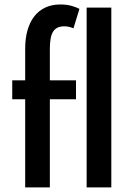

<svg xmlns="http://www.w3.org/2000/svg" viewBox="-20 -815 577 835"><path d="M33.2 -383.2V-465.5H89.5V-603.2Q89.5 -649.1 100 -684.8Q110.5 -720.5 130 -745Q149.5 -769.5 177.7 -782.5Q205.9 -795.5 241.4 -795.5Q270.9 -795.5 292 -789.3Q313.2 -783.2 325.5 -776.4L299.5 -691.8Q290.5 -695.9 280.5 -698.2Q270.5 -700.5 259.5 -700.5Q242.7 -700.5 230.7 -695Q218.6 -689.5 211.1 -677.7Q203.6 -665.9 200.2 -647.3Q196.8 -628.6 196.8 -602.3V-465.5H310.5V-383.2H196.8V0H89.5V-383.2ZM464.1 -781.8V0H356.8V-781.8Z"/></svg>

Font: Spartan MB SemBd
Style: Regular
Weight: 600
Designer: Matt Bailey, Mirko Velimirovic
Foundry: Matt Bailey
Version: Version 1.005